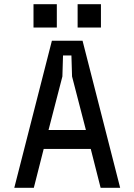

<svg xmlns="http://www.w3.org/2000/svg" viewBox="-20 -894 640 914"><path d="M552 0H459L412 -185H188L141 0H48L227 -700H373ZM389 -275 323 -530 320 -630H280L277 -530L211 -275ZM250.5 -874V-763H139.5V-874ZM460.5 -874V-763H349.5V-874Z"/></svg>

Font: Fliege Mono Thin
Style: Regular
Weight: 100
Version: Version 0.020;Glyphs 3.3 (3306)